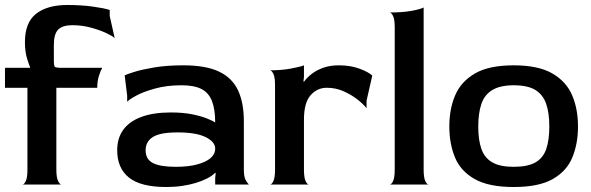

<svg xmlns="http://www.w3.org/2000/svg" viewBox="-20 -740 2372 770"><path d="M70 0Q77 0 83.5 -14Q90 -28 90 -60V-388H0V-468H100L101 -470Q98 -475 89 -503.5Q80 -532 80 -571Q80 -650 125 -685Q170 -720 250 -720Q307 -720 353 -713.5Q399 -707 420 -700V-676L440 -587Q434 -594 408 -606.5Q382 -619 345.5 -629Q309 -639 270 -639Q231 -639 213.5 -621.5Q196 -604 196 -560V-498Q196 -476 200 -472Q204 -468 227 -468H390Q384 -458 377 -436.5Q370 -415 370 -388H206V-60Q206 -28 213 -14Q220 0 226 0Z M647 10Q544 10 497 -28Q450 -66 450 -137Q450 -187 475 -220.5Q500 -254 548 -271.5Q596 -289 665 -289Q715 -289 751.5 -281.5Q788 -274 811 -264.5Q834 -255 843 -249Q843 -302 830 -335Q817 -368 788 -383Q759 -398 708 -398Q649 -398 602 -385Q555 -372 526.5 -356.5Q498 -341 490 -332V-356L480 -438Q488 -442 518 -451.5Q548 -461 598 -469.5Q648 -478 716 -478Q805 -478 858 -453Q911 -428 934.5 -378Q958 -328 958 -253V-60Q958 -32 964.5 -19.5Q971 -7 978 0H843V-27L845 -46L843 -47Q830 -34 810 -24Q790 -14 765.5 -6.5Q741 1 711 5.5Q681 10 647 10ZM685 -71Q735 -71 770.5 -80.5Q806 -90 824.5 -106Q843 -122 843 -144Q843 -171 805 -190Q767 -209 692 -209Q622 -209 593 -190.5Q564 -172 564 -137Q564 -101 593.5 -86Q623 -71 685 -71Z M1063 0Q1070 0 1076.5 -14Q1083 -28 1083 -60V-398Q1083 -430 1076.5 -443.5Q1070 -457 1063 -458Q1107 -458 1144 -464.5Q1181 -471 1199 -478V-431L1197 -414L1199 -412Q1211 -429 1230.5 -444Q1250 -459 1277 -468.5Q1304 -478 1339 -478Q1386 -478 1422 -464.5Q1458 -451 1473 -437L1450 -336V-306Q1436 -324 1411 -343Q1386 -362 1355.5 -375Q1325 -388 1291 -388Q1252 -388 1225.5 -358Q1199 -328 1199 -260V-60Q1199 -28 1205.5 -14Q1212 0 1219 0Z M1543 0Q1550 0 1556.5 -14Q1563 -28 1563 -60V-630Q1563 -662 1556.5 -675.5Q1550 -689 1543 -690Q1595 -690 1630.5 -696.5Q1666 -703 1679 -710V-60Q1679 -28 1685.5 -14Q1692 0 1699 0Z M2040 10Q1940 10 1883.5 -22Q1827 -54 1804.5 -109Q1782 -164 1782 -233Q1782 -303 1805.5 -358Q1829 -413 1885 -445.5Q1941 -478 2040 -478Q2139 -478 2195 -445.5Q2251 -413 2274.5 -358Q2298 -303 2298 -233Q2298 -164 2275.5 -109Q2253 -54 2197 -22Q2141 10 2040 10ZM2040 -71Q2096 -71 2127 -88.5Q2158 -106 2170.5 -142Q2183 -178 2183 -233Q2183 -288 2170 -324.5Q2157 -361 2126.5 -379.5Q2096 -398 2040 -398Q1986 -398 1954.5 -379Q1923 -360 1910.5 -323Q1898 -286 1898 -232Q1898 -179 1910.5 -143Q1923 -107 1954 -89Q1985 -71 2040 -71Z"/></svg>

Font: Red Rose Medium
Style: Regular
Weight: 500
Designer: Jaikishan Patel
Version: Version 2.000